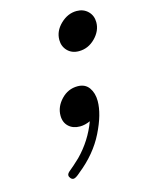

<svg xmlns="http://www.w3.org/2000/svg" viewBox="-101 -504 563 758"><g transform="rotate(-15 180.5 -125.5)"><path d="M87.9 174.8Q87.9 169.9 91.6 165.5Q95.2 161.1 100.6 157Q106 152.8 117.9 142.3Q129.9 131.8 143.1 119.1Q198.2 63 225.1 -9.8Q203.1 0 183.1 0Q154.3 0 136.7 -16.6Q119.1 -33.2 119.1 -61Q119.1 -97.2 147 -126.5Q174.8 -155.8 213.9 -155.8Q244.6 -155.8 260.3 -133.8Q275.9 -111.8 275.9 -79.1Q275.9 -25.9 240 46.6Q204.1 119.1 132.8 175.8Q113.8 192.9 105 192.9Q98.1 192.9 93 186.8Q87.9 180.7 87.9 174.8ZM191.9 -351.1Q191.9 -387.2 221.4 -415.5Q251 -443.8 287.1 -443.8Q314.9 -443.8 333 -426Q351.1 -408.2 351.1 -380.9Q351.1 -345.7 322.5 -316.9Q293.9 -288.1 255.9 -288.1Q227.1 -288.1 209.5 -306.2Q191.9 -324.2 191.9 -351.1Z"/></g></svg>

Font: CMU Serif
Style: BoldItalic
Weight: 700
Italic angle: -14.04°
Version: Version 0.7.0